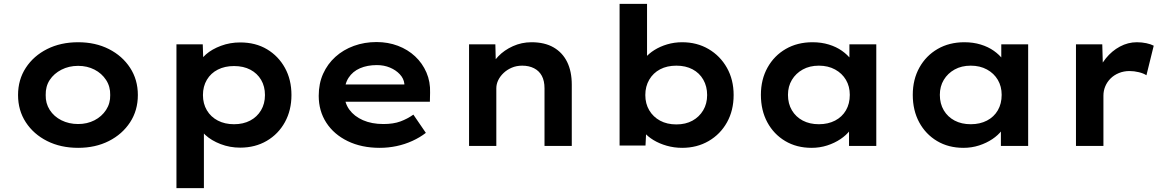

<svg xmlns="http://www.w3.org/2000/svg" viewBox="-20 -760 6083 1000"><path d="M387 10Q296 10 225.5 -25.5Q155 -61 114.5 -123Q74 -185 74 -265Q74 -345 114.5 -407Q155 -469 225.5 -504.5Q296 -540 387 -540Q477 -540 547 -504.5Q617 -469 657.5 -407Q698 -345 698 -265Q698 -185 657.5 -123Q617 -61 547 -25.5Q477 10 387 10ZM387 -114Q434 -114 472 -133.5Q510 -153 532.5 -187.5Q555 -222 554 -265Q555 -309 532.5 -343.5Q510 -378 472 -397.5Q434 -417 387 -417Q339 -417 300 -397Q261 -377 239 -343.5Q217 -310 218 -265Q217 -222 239 -187.5Q261 -153 300 -133.5Q339 -114 387 -114Z M899 220V-529H1036L1040 -410L1015 -419Q1022 -450 1053 -477Q1084 -504 1131 -521.5Q1178 -539 1231 -539Q1311 -539 1370.5 -503.5Q1430 -468 1464 -406.5Q1498 -345 1498 -265Q1498 -186 1464 -124Q1430 -62 1369.5 -26.5Q1309 9 1231 9Q1177 9 1129 -9.5Q1081 -28 1049.5 -57Q1018 -86 1009 -117L1042 -131V220ZM1199 -113Q1247 -113 1283 -132Q1319 -151 1339.5 -185.5Q1360 -220 1360 -265Q1360 -310 1340 -344Q1320 -378 1284 -397Q1248 -416 1199 -416Q1151 -416 1114.5 -397.5Q1078 -379 1057.5 -344.5Q1037 -310 1037 -265Q1037 -220 1057.5 -185.5Q1078 -151 1114.5 -132Q1151 -113 1199 -113Z M1958 10Q1863 10 1791 -25Q1719 -60 1679.5 -121Q1640 -182 1640 -261Q1640 -325 1663 -376Q1686 -427 1727 -464Q1768 -501 1823 -521Q1878 -541 1941 -541Q2001 -541 2052.5 -521.5Q2104 -502 2142 -466.5Q2180 -431 2201 -382.5Q2222 -334 2220 -277L2219 -230H1738L1715 -320H2102L2086 -302V-324Q2083 -351 2062.5 -373Q2042 -395 2011 -408Q1980 -421 1943 -421Q1893 -421 1855 -404.5Q1817 -388 1795.5 -355Q1774 -322 1774 -272Q1774 -224 1799.5 -189Q1825 -154 1870.5 -134Q1916 -114 1977 -114Q2029 -114 2065.5 -127.5Q2102 -141 2133 -163L2198 -68Q2167 -44 2127.5 -26Q2088 -8 2045 1Q2002 10 1958 10Z M2423 0V-529H2560L2563 -405L2529 -395Q2543 -433 2574.5 -466Q2606 -499 2651.5 -519.5Q2697 -540 2748 -540Q2817 -540 2863.5 -513Q2910 -486 2934 -437Q2958 -388 2958 -319V0H2816V-300Q2816 -339 2802 -365Q2788 -391 2761.5 -404.5Q2735 -418 2700 -418Q2670 -418 2645.5 -407.5Q2621 -397 2603 -380Q2585 -363 2575 -342.5Q2565 -322 2565 -300V0H2495Q2467 0 2449 0Q2431 0 2423 0Z M3533 10Q3491 10 3452.5 -1Q3414 -12 3383.5 -30.5Q3353 -49 3333.5 -72.5Q3314 -96 3308 -118L3348 -126L3342 -2H3207V-740H3350V-405L3315 -412Q3321 -435 3340 -458Q3359 -481 3388.5 -499.5Q3418 -518 3455 -529Q3492 -540 3533 -540Q3610 -540 3670.5 -504.5Q3731 -469 3766 -407Q3801 -345 3801 -265Q3801 -185 3766.5 -123Q3732 -61 3671 -25.5Q3610 10 3533 10ZM3503 -112Q3551 -112 3586.5 -131.5Q3622 -151 3642.5 -185.5Q3663 -220 3663 -265Q3663 -310 3643 -345Q3623 -380 3587 -399Q3551 -418 3503 -418Q3454 -418 3418 -399Q3382 -380 3361.5 -345Q3341 -310 3341 -265Q3341 -220 3361.5 -185.5Q3382 -151 3418 -131.5Q3454 -112 3503 -112Z M4207 10Q4129 10 4069.5 -25.5Q4010 -61 3976.5 -123Q3943 -185 3943 -266Q3943 -346 3977.5 -408Q4012 -470 4072.5 -505Q4133 -540 4212 -540Q4258 -540 4297 -528Q4336 -516 4365 -495.5Q4394 -475 4412.5 -450.5Q4431 -426 4436 -399L4404 -400V-529H4544V0H4402V-135L4432 -132Q4426 -106 4407 -81Q4388 -56 4357.5 -35.5Q4327 -15 4288.5 -2.5Q4250 10 4207 10ZM4245 -113Q4293 -113 4329.5 -132Q4366 -151 4386 -185.5Q4406 -220 4406 -266Q4406 -310 4386 -344Q4366 -378 4329.5 -398Q4293 -418 4245 -418Q4197 -418 4161 -398Q4125 -378 4104.5 -344Q4084 -310 4084 -266Q4084 -220 4104.5 -185.5Q4125 -151 4161 -132Q4197 -113 4245 -113Z M4998 10Q4920 10 4860.5 -25.5Q4801 -61 4767.5 -123Q4734 -185 4734 -266Q4734 -346 4768.5 -408Q4803 -470 4863.5 -505Q4924 -540 5003 -540Q5049 -540 5088 -528Q5127 -516 5156 -495.5Q5185 -475 5203.5 -450.5Q5222 -426 5227 -399L5195 -400V-529H5335V0H5193V-135L5223 -132Q5217 -106 5198 -81Q5179 -56 5148.5 -35.5Q5118 -15 5079.5 -2.5Q5041 10 4998 10ZM5036 -113Q5084 -113 5120.5 -132Q5157 -151 5177 -185.5Q5197 -220 5197 -266Q5197 -310 5177 -344Q5157 -378 5120.5 -398Q5084 -418 5036 -418Q4988 -418 4952 -398Q4916 -378 4895.5 -344Q4875 -310 4875 -266Q4875 -220 4895.5 -185.5Q4916 -151 4952 -132Q4988 -113 5036 -113Z M5584 0V-529H5721L5726 -349L5694 -370Q5708 -417 5739.5 -456Q5771 -495 5813 -517.5Q5855 -540 5901 -540Q5927 -540 5950.5 -535Q5974 -530 5989 -522L5951 -368Q5936 -378 5911.5 -384Q5887 -390 5863 -390Q5833 -390 5807.5 -379.5Q5782 -369 5764 -351Q5746 -333 5736.5 -310Q5727 -287 5727 -262V0Z"/></svg>

Font: Lexend Exa SemiBold
Style: Regular
Weight: 600
Designer: Bonnie Shaver-Troup, Thomas Jockin
Foundry: Lexend
Version: Version 1.007